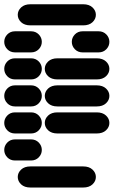

<svg xmlns="http://www.w3.org/2000/svg" viewBox="-44 -881 564 888"><path d="M96.7 -13.7H340.8Q368.2 -13.7 383.8 -28.3Q399.4 -43 399.4 -62.5Q399.4 -82 383.8 -96.7Q368.2 -111.3 340.8 -111.3H96.7Q69.3 -111.3 53.7 -96.7Q38.1 -82 38.1 -62.5Q38.1 -43 53.7 -28.3Q69.3 -13.7 96.7 -13.7ZM25.4 -138.7H99.6Q121.1 -138.7 135.3 -153.3Q149.4 -168 149.4 -187.5Q149.4 -207 135.3 -221.7Q121.1 -236.3 99.6 -236.3H25.4Q3.9 -236.3 -10.3 -221.7Q-24.4 -207 -24.4 -187.5Q-24.4 -168 -10.3 -153.3Q3.9 -138.7 25.4 -138.7ZM25.4 -263.7H99.6Q121.1 -263.7 135.3 -278.3Q149.4 -293 149.4 -312.5Q149.4 -332 135.3 -346.7Q121.1 -361.3 99.6 -361.3H25.4Q3.9 -361.3 -10.3 -346.7Q-24.4 -332 -24.4 -312.5Q-24.4 -293 -10.3 -278.3Q3.9 -263.7 25.4 -263.7ZM221.7 -263.7H403.3Q430.7 -263.7 446.3 -278.3Q461.9 -293 461.9 -312.5Q461.9 -332 446.3 -346.7Q430.7 -361.3 403.3 -361.3H221.7Q194.3 -361.3 178.7 -346.7Q163.1 -332 163.1 -312.5Q163.1 -293 178.7 -278.3Q194.3 -263.7 221.7 -263.7ZM25.4 -388.7H99.6Q121.1 -388.7 135.3 -403.3Q149.4 -418 149.4 -437.5Q149.4 -457 135.3 -471.7Q121.1 -486.3 99.6 -486.3H25.4Q3.9 -486.3 -10.3 -471.7Q-24.4 -457 -24.4 -437.5Q-24.4 -418 -10.3 -403.3Q3.9 -388.7 25.4 -388.7ZM221.7 -388.7H403.3Q430.7 -388.7 446.3 -403.3Q461.9 -418 461.9 -437.5Q461.9 -457 446.3 -471.7Q430.7 -486.3 403.3 -486.3H221.7Q194.3 -486.3 178.7 -471.7Q163.1 -457 163.1 -437.5Q163.1 -418 178.7 -403.3Q194.3 -388.7 221.7 -388.7ZM25.4 -513.7H99.6Q121.1 -513.7 135.3 -528.3Q149.4 -543 149.4 -562.5Q149.4 -582 135.3 -596.7Q121.1 -611.3 99.6 -611.3H25.4Q3.9 -611.3 -10.3 -596.7Q-24.4 -582 -24.4 -562.5Q-24.4 -543 -10.3 -528.3Q3.9 -513.7 25.4 -513.7ZM221.7 -513.7H403.3Q430.7 -513.7 446.3 -528.3Q461.9 -543 461.9 -562.5Q461.9 -582 446.3 -596.7Q430.7 -611.3 403.3 -611.3H221.7Q194.3 -611.3 178.7 -596.7Q163.1 -582 163.1 -562.5Q163.1 -543 178.7 -528.3Q194.3 -513.7 221.7 -513.7ZM25.4 -638.7H99.6Q121.1 -638.7 135.3 -653.3Q149.4 -668 149.4 -687.5Q149.4 -707 135.3 -721.7Q121.1 -736.3 99.6 -736.3H25.4Q3.9 -736.3 -10.3 -721.7Q-24.4 -707 -24.4 -687.5Q-24.4 -668 -10.3 -653.3Q3.9 -638.7 25.4 -638.7ZM337.9 -638.7H412.1Q433.6 -638.7 447.8 -653.3Q461.9 -668 461.9 -687.5Q461.9 -707 447.8 -721.7Q433.6 -736.3 412.1 -736.3H337.9Q316.4 -736.3 302.2 -721.7Q288.1 -707 288.1 -687.5Q288.1 -668 302.2 -653.3Q316.4 -638.7 337.9 -638.7ZM96.7 -763.7H340.8Q368.2 -763.7 383.8 -778.3Q399.4 -793 399.4 -812.5Q399.4 -832 383.8 -846.7Q368.2 -861.3 340.8 -861.3H96.7Q69.3 -861.3 53.7 -846.7Q38.1 -832 38.1 -812.5Q38.1 -793 53.7 -778.3Q69.3 -763.7 96.7 -763.7Z"/></svg>

Font: Workbench
Style: Regular
Weight: 400
Designer: Jens Kutilek
Foundry: Jens Kutilek
Version: Version 2.001